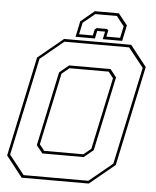

<svg xmlns="http://www.w3.org/2000/svg" viewBox="-57 -899 768 947"><g transform="rotate(5 326.5 -425.0)"><path d="M86 0 5 -103 110 -597 235 -700H567L648 -597L543 -103L418 0ZM185 -141.5H379L416 -172L492 -528L468 -558.5H274L237 -528L161 -172ZM94.5 -13.5H415L530.5 -108.5L633.5 -591.5L558 -686.5H237.5L122.5 -591.5L19.5 -108.5ZM177 -128 146.5 -166.5 224.5 -533.5 271 -572H476L506.5 -533.5L428.5 -166.5L382 -128ZM493 -849.5 537.5 -793.5 521 -715.5H425L433 -753.5H394L386 -715.5H290L306.5 -793.5L374 -849.5ZM484.5 -835.5H377.5L319 -787.5L306.5 -729.5H374.5L381 -759.5L391 -767.5H442L448 -759.5L441.5 -729.5H509.5L522 -787.5Z"/></g></svg>

Font: Tourney Thin
Style: Italic
Weight: 100
Italic angle: -12°
Designer: Tyler Finck
Foundry: Etcetera Type Co
Version: Version 1.015